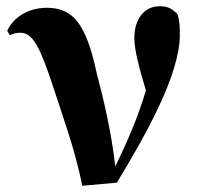

<svg xmlns="http://www.w3.org/2000/svg" viewBox="-20 -584 644 616"><path d="M244 12 355 2C446 -148 557 -344 557 -472C557 -500 556 -516 550 -538C533 -556 518 -564 493 -564C440 -564 411 -520 411 -462C411 -426 425 -371 448 -294C424 -212 392 -137 350 -50C337 -161 313 -264 290 -350C256 -510 213 -559 130 -559C77 -559 26 -534 3 -485L12 -471C22 -476 33 -479 46 -479C86 -479 110 -429 151 -304C182 -208 220 -107 244 12Z"/></svg>

Font: GenKiMin2 TW H
Style: Regular
Weight: 900
Version: Version 2.100;PS 2.1;hotconv 16.6.51;makeotf.lib2.5.65220 DE